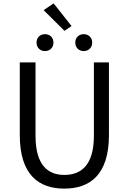

<svg xmlns="http://www.w3.org/2000/svg" viewBox="-20 -1102 761 1135"><path d="M360 13C510 13 624 -67 624 -303V-733H535V-300C535 -123 458 -68 360 -68C265 -68 190 -123 190 -300V-733H97V-303C97 -67 211 13 360 13ZM403 -948 297 -1082 238 -1042 361 -920ZM246 -800C275 -800 296 -821 296 -850C296 -880 275 -900 246 -900C217 -900 196 -880 196 -850C196 -821 217 -800 246 -800ZM475 -800C504 -800 525 -821 525 -850C525 -880 504 -900 475 -900C446 -900 425 -880 425 -850C425 -821 446 -800 475 -800Z"/></svg>

Font: Noto Sans CJK JP Regular
Style: Regular
Weight: 400
Designer: Ryoko NISHIZUKA (kana & ideographs); Paul D. Hunt (Latin, Greek & Cyrillic); Wenlong ZHANG (bopomofo); Sandoll Communica
Foundry: Adobe Systems Incorporated
Version: Version 1.001;PS 1.001;hotconv 1.0.78;makeotf.lib2.5.61930